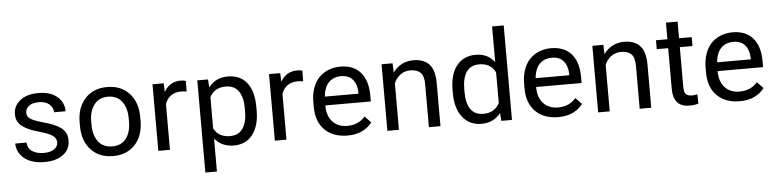

<svg xmlns="http://www.w3.org/2000/svg" viewBox="-52 -1033 6131 1518"><g transform="rotate(-5 3014.0 -273.5)"><path d="M378.4 -137.7Q378.4 -168.9 350.1 -189.7Q321.8 -210.4 250 -231Q203.1 -244.1 171.6 -257.1Q140.1 -270 114.5 -288.3Q88.9 -306.6 76.7 -330.8Q64.5 -355 64.5 -387.2Q64.5 -451.7 117.4 -494.9Q170.4 -538.1 262.2 -538.1Q357.4 -538.1 411.6 -492.9Q465.8 -447.8 465.8 -376H374Q374 -413.6 344 -439.7Q314 -465.8 261.2 -465.8Q208.5 -465.8 181.6 -444.1Q154.8 -422.4 154.8 -390.6Q154.8 -360.4 180.9 -342.8Q207 -325.2 279.8 -304.2Q327.1 -291.5 358.6 -278.8Q390.1 -266.1 417 -247.6Q443.8 -229 456.5 -203.4Q469.2 -177.7 469.2 -143.6Q469.2 -74.2 414.1 -32.2Q358.9 9.8 264.6 9.8Q211.4 9.8 168.9 -4.2Q126.5 -18.1 100.3 -41.7Q74.2 -65.4 60.5 -94.7Q46.9 -124 46.9 -156.2H136.7Q139.6 -106.9 176.5 -84.7Q213.4 -62.5 265.1 -62.5Q318.4 -62.5 348.4 -83.5Q378.4 -104.5 378.4 -137.7Z M568.8 -250V-278.3Q568.8 -396 634 -467Q699.2 -538.1 808.6 -538.1Q919.4 -538.1 984.6 -467Q1049.8 -396 1049.8 -278.3V-250Q1049.8 -131.8 984.9 -61Q919.9 9.8 810.1 9.8Q699.7 9.8 634.3 -61Q568.8 -131.8 568.8 -250ZM660.6 -278.3V-250Q660.6 -167.5 699.2 -117.2Q737.8 -66.9 810.1 -66.9Q881.8 -66.9 919.9 -116.9Q958 -167 958 -250V-278.3Q958 -359.9 919.2 -410.6Q880.4 -461.4 808.6 -461.4Q737.8 -461.4 699.2 -410.6Q660.6 -359.9 660.6 -278.3Z M1168.9 0V-528.3H1257.8L1260.3 -459.5Q1305.2 -538.1 1393.6 -538.1Q1418.5 -538.1 1434.1 -531.7L1432.6 -447.8Q1410.6 -451.7 1388.7 -451.7Q1339.8 -451.7 1307.9 -428.5Q1275.9 -405.3 1261.2 -363.8V0Z M1616.2 203.1H1524.4V-528.3H1609.4L1613.8 -464.4Q1668.9 -538.1 1766.6 -538.1Q1865.2 -538.1 1918.2 -470.5Q1971.2 -402.8 1971.2 -276.9V-251Q1971.2 -129.4 1918 -59.8Q1864.7 9.8 1768.1 9.8Q1671.9 9.8 1616.2 -58.1ZM1742.7 -460.4Q1654.3 -460.4 1616.2 -386.7V-138.7Q1654.8 -66.9 1743.7 -66.9Q1812 -66.9 1845.7 -115.7Q1879.4 -164.6 1879.4 -251V-276.9Q1879.4 -363.8 1845.5 -412.1Q1811.5 -460.4 1742.7 -460.4Z M2093.8 0V-528.3H2182.6L2185.1 -459.5Q2230 -538.1 2318.4 -538.1Q2343.3 -538.1 2358.9 -531.7L2357.4 -447.8Q2335.4 -451.7 2313.5 -451.7Q2264.6 -451.7 2232.7 -428.5Q2200.7 -405.3 2186 -363.8V0Z M2423.3 -239.7V-275.9Q2423.3 -339.4 2441.4 -389.6Q2459.5 -439.9 2491.5 -472.2Q2523.4 -504.4 2566.4 -521.2Q2609.4 -538.1 2659.7 -538.1Q2764.6 -538.1 2820.6 -473.1Q2876.5 -408.2 2876.5 -291.5V-242.7H2515.6V-240.7Q2515.6 -159.7 2558.6 -113Q2601.6 -66.4 2675.3 -66.4Q2763.7 -66.4 2816.9 -128.4L2865.7 -77.6Q2836.9 -39.1 2788.1 -14.6Q2739.3 9.8 2670.4 9.8Q2556.6 9.8 2490 -56.2Q2423.3 -122.1 2423.3 -239.7ZM2517.6 -312.5H2785.2V-323.2Q2784.2 -385.3 2752.4 -423.8Q2720.7 -462.4 2660.2 -462.4Q2598.1 -462.4 2561.5 -424.6Q2524.9 -386.7 2517.6 -312.5Z M3078.6 0H2986.8V-528.3H3074.2L3077.1 -454.6Q3105.5 -494.6 3147 -516.4Q3188.5 -538.1 3239.7 -538.1Q3321.3 -538.1 3364.7 -491.7Q3408.2 -445.3 3408.2 -342.3V0H3316.4V-342.8Q3316.4 -406.7 3289.3 -433.6Q3262.2 -460.4 3208.5 -460.4Q3163.1 -460.4 3129.6 -435.3Q3096.2 -410.2 3078.6 -369.6Z M3528.3 -250.5V-276.4Q3528.3 -400.9 3583.3 -469.5Q3638.2 -538.1 3734.9 -538.1Q3828.6 -538.1 3883.3 -467.3V-750H3975.6V0H3891.1L3886.7 -63Q3830.6 9.8 3733.9 9.8Q3639.2 9.8 3583.7 -60.1Q3528.3 -129.9 3528.3 -250.5ZM3621.1 -276.4V-250.5Q3621.1 -163.6 3654.1 -115.7Q3687 -67.9 3755.9 -67.9Q3844.7 -67.9 3883.3 -142.1V-385.3Q3846.2 -460.4 3756.8 -460.4Q3687.5 -460.4 3654.3 -412.1Q3621.1 -363.8 3621.1 -276.4Z M4096.2 -239.7V-275.9Q4096.2 -339.4 4114.3 -389.6Q4132.3 -439.9 4164.3 -472.2Q4196.3 -504.4 4239.3 -521.2Q4282.2 -538.1 4332.5 -538.1Q4437.5 -538.1 4493.4 -473.1Q4549.3 -408.2 4549.3 -291.5V-242.7H4188.5V-240.7Q4188.5 -159.7 4231.4 -113Q4274.4 -66.4 4348.1 -66.4Q4436.5 -66.4 4489.7 -128.4L4538.6 -77.6Q4509.8 -39.1 4460.9 -14.6Q4412.1 9.8 4343.3 9.8Q4229.5 9.8 4162.8 -56.2Q4096.2 -122.1 4096.2 -239.7ZM4190.4 -312.5H4458V-323.2Q4457 -385.3 4425.3 -423.8Q4393.6 -462.4 4333 -462.4Q4271 -462.4 4234.4 -424.6Q4197.8 -386.7 4190.4 -312.5Z M4751.5 0H4659.7V-528.3H4747.1L4750 -454.6Q4778.3 -494.6 4819.8 -516.4Q4861.3 -538.1 4912.6 -538.1Q4994.1 -538.1 5037.6 -491.7Q5081.1 -445.3 5081.1 -342.3V0H4989.3V-342.8Q4989.3 -406.7 4962.2 -433.6Q4935.1 -460.4 4881.3 -460.4Q4835.9 -460.4 4802.5 -435.3Q4769 -410.2 4751.5 -369.6Z M5164.6 -457.5V-528.3H5255.4V-660.2H5347.7V-528.3H5448.2V-457.5H5347.7V-140.1Q5347.7 -98.6 5363.5 -83.7Q5379.4 -68.8 5409.2 -68.8Q5425.3 -68.8 5453.6 -73.7L5455.1 -0.5Q5425.3 9.8 5383.8 9.8Q5255.4 9.8 5255.4 -135.3V-457.5Z M5536.6 -239.7V-275.9Q5536.6 -339.4 5554.7 -389.6Q5572.8 -439.9 5604.7 -472.2Q5636.7 -504.4 5679.7 -521.2Q5722.7 -538.1 5772.9 -538.1Q5877.9 -538.1 5933.8 -473.1Q5989.7 -408.2 5989.7 -291.5V-242.7H5628.9V-240.7Q5628.9 -159.7 5671.9 -113Q5714.8 -66.4 5788.6 -66.4Q5877 -66.4 5930.2 -128.4L5979 -77.6Q5950.2 -39.1 5901.4 -14.6Q5852.5 9.8 5783.7 9.8Q5669.9 9.8 5603.3 -56.2Q5536.6 -122.1 5536.6 -239.7ZM5630.9 -312.5H5898.4V-323.2Q5897.5 -385.3 5865.7 -423.8Q5834 -462.4 5773.4 -462.4Q5711.4 -462.4 5674.8 -424.6Q5638.2 -386.7 5630.9 -312.5Z"/></g></svg>

Font: Bert Sans Medium
Style: Regular
Weight: 500
Designer: Christian Robertson, Adam Twardoch, & Cristiano Sobral
Foundry: Google
Version: Version 12.135;January 10, 2020;FontCreator 12.0.0.2547 64-b